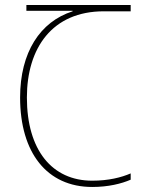

<svg xmlns="http://www.w3.org/2000/svg" viewBox="-20 -734 588 764"><path d="M347 10C411 10 463 -3 500 -19V-44C463 -28 412 -15 347 -15C187 -15 87 -137 87 -346C87 -543 188 -689 393 -689H500V-714H85V-691H269V-689C140 -648 60 -526 60 -346C60 -126 167 10 347 10Z"/></svg>

Font: Noto Sans Georgian SemiCondensed Thin
Style: Regular
Weight: 100
Width: 4
Designer: Monotype Design Team, Akaki Razmadze
Foundry: Google LLC
Version: Version 2.005